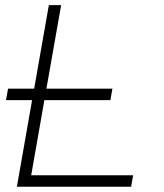

<svg xmlns="http://www.w3.org/2000/svg" viewBox="-20 -713 626 733"><path d="M2.9 -330.6 10.7 -374.5H110.4L166.5 -693.4H213.4L157.2 -374.5H409.2L401.4 -330.6H149.4L99.1 -43.9H488.3L480.5 0H44.4L102.5 -330.6Z"/></svg>

Font: CaskaydiaCove NF ExtraLight
Style: Italic
Weight: 200
Italic angle: -10°
Designer: Aaron Bell
Foundry: Saja Typeworks
Version: Version 2111.001; VTT 6.35;Nerd Fonts 3.2.1